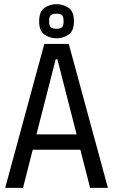

<svg xmlns="http://www.w3.org/2000/svg" viewBox="-20 -907 546 927"><path d="M5 0 194 -695H312L501 0H415L368 -184H138L91 0ZM156 -258H350L257 -621H249ZM253 -722Q222 -722 195.5 -739.5Q169 -757 169 -804Q169 -852 195.5 -869.5Q222 -887 253 -887Q284 -887 310.5 -869.5Q337 -852 337 -804Q337 -757 310.5 -739.5Q284 -722 253 -722ZM253 -768Q271 -768 279 -775Q287 -782 287 -804Q287 -827 279 -834Q271 -841 253 -841Q235 -841 226 -834Q217 -827 217 -804Q217 -782 226 -775Q235 -768 253 -768Z"/></svg>

Font: Ruda
Style: Regular
Weight: 400
Designer: Mariela Monsalve and Angelina Sanchez
Foundry: Mariela Monsalve and Angelina Sanchez
Version: Version 2.000